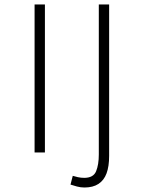

<svg xmlns="http://www.w3.org/2000/svg" viewBox="-20 -679 640 855"><path d="M134 0V-659H180V0ZM356 156Q339 156 322.5 151.5Q306 147 294 143L304 104Q313 107 327 110Q341 113 355 113Q396 113 408 83.5Q420 54 420 9V-659H466V15Q466 62 454.5 93Q443 124 418.5 140Q394 156 356 156Z"/></svg>

Font: Source Code Pro ExtraLight Light
Style: Regular
Weight: 300
Monospace: yes
Version: Version 1.018;hotconv 1.0.116;makeotfexe 2.5.65601